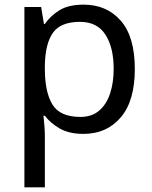

<svg xmlns="http://www.w3.org/2000/svg" viewBox="-20 -566 655 826"><path d="M340 -546Q439 -546 499.5 -477Q560 -408 560 -269Q560 -132 499.5 -61Q439 10 339 10Q277 10 236.5 -13.5Q196 -37 173 -68H167Q169 -51 171 -25Q173 1 173 20V240H85V-536H157L169 -463H173Q197 -498 236 -522Q275 -546 340 -546ZM324 -472Q242 -472 208.5 -426Q175 -380 173 -286V-269Q173 -170 205.5 -116.5Q238 -63 326 -63Q375 -63 406.5 -90Q438 -117 453.5 -163.5Q469 -210 469 -270Q469 -362 433.5 -417Q398 -472 324 -472Z"/></svg>

Font: Noto Sans Coptic
Style: Regular
Weight: 400
Designer: Monotype Design Team, Denis Moyogo Jacquerye
Foundry: Monotype Imaging Inc.
Version: Version 2.002; ttfautohint (v1.8.4.7-5d5b)